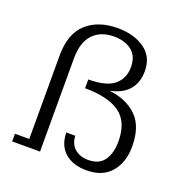

<svg xmlns="http://www.w3.org/2000/svg" viewBox="-131 -853 957 984"><g transform="rotate(20 347.0 -361.0)"><path d="M36 0V-42H114V-497Q114 -616 177.5 -673.5Q241 -731 347 -731Q436 -731 494 -690Q552 -649 552 -570Q552 -509 518.5 -469Q485 -429 416 -415Q511 -404 567 -349.5Q623 -295 623 -185Q623 -99 577 -45Q531 9 444 9Q370 9 326 -29Q282 -67 281 -138H330Q332 -92 361 -68Q390 -44 434 -44Q494 -44 521 -83.5Q548 -123 548 -185Q548 -293 483.5 -338.5Q419 -384 294 -384V-432Q393 -432 435.5 -468.5Q478 -505 478 -565Q478 -625 441 -654.5Q404 -684 343 -684Q272 -684 230 -640.5Q188 -597 188 -507V0Z"/></g></svg>

Font: Montagu Slab 16pt Light
Style: Regular
Weight: 300
Designer: Florian Karsten
Foundry: Florian Karsten
Version: Version 1.000; ttfautohint (v1.8.3)